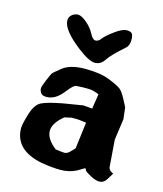

<svg xmlns="http://www.w3.org/2000/svg" viewBox="-100 -712 670 791"><g transform="rotate(15 235.5 -316.0)"><path d="M360.8 -556.6Q308.6 -510.7 293.2 -486.8Q277.8 -462.9 252.7 -462.9Q227.5 -462.9 176.8 -502Q98.6 -562.5 98.6 -603Q98.6 -617.2 110.1 -627Q121.6 -636.7 136 -636.7Q150.4 -636.7 173.1 -617.7Q195.8 -598.6 207.8 -575.4Q219.7 -552.2 231.9 -552.2Q244.1 -552.2 254.4 -566.2Q264.6 -580.1 296.1 -603.3Q327.6 -626.5 345.7 -626.5Q363.8 -626.5 369.1 -618.9Q374.5 -611.3 374.5 -591.8Q374.5 -567.9 360.8 -556.6ZM242.7 -219.7H219.2L190.4 -213.4Q146.5 -177.7 146.5 -144.3Q146.5 -110.8 189.5 -76.7Q215.3 -72.8 227.3 -72.5Q239.3 -72.3 250.2 -83.5Q261.2 -94.7 268.1 -102.1Q274.9 -159.2 282.2 -215.3Q251 -219.7 242.7 -219.7ZM421.4 -318.4 427.2 -269 414.6 -178.7 423.3 -63.5Q423.8 -56.6 431.6 -48.8L444.3 -41L428.7 -15.6Q417 4.9 396.5 4.9H395.5Q381.8 4.9 359.4 -6.8Q336.9 -18.6 333 -24.9Q329.1 -31.2 328.1 -33.7L297.4 -15.6Q266.1 0 230.7 0Q195.3 0 148.9 -7.8Q30.3 -30.8 29.3 -125Q29.3 -140.6 42.7 -185.5Q56.2 -230.5 80.6 -242.9Q105 -255.4 170.4 -267.6L253.4 -281.2L291.5 -277.8Q296.9 -309.6 301.3 -341.3Q274.4 -352.5 256.8 -352.5H234.9L202.6 -351.1Q190.9 -347.7 170.2 -321Q149.4 -294.4 131.8 -284.9Q114.3 -275.4 96.4 -275.4Q78.6 -275.4 72.3 -284.9Q65.9 -294.4 65.9 -303.5Q65.9 -312.5 78.1 -341.3Q90.3 -370.1 93 -373.8Q95.7 -377.4 99.1 -380.4Q102.5 -383.8 105.5 -385.7Q108.4 -387.7 114.3 -392.6Q120.1 -397.5 124.5 -401.4Q157.2 -428.7 222.2 -428.7Q287.1 -428.7 326.9 -412.6Q366.7 -396.5 378.7 -386.7Q390.6 -377 405 -349.6Q419.4 -322.3 421.4 -318.4Z"/></g></svg>

Font: Drukaatie burti
Style: Bold
Weight: 700
Version: Version 0.14